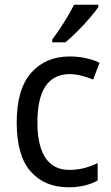

<svg xmlns="http://www.w3.org/2000/svg" viewBox="-20 -786 471 816"><path d="M271 10Q170 10 110.5 -57Q51 -124 51 -265Q51 -407 112.5 -476.5Q174 -546 276 -546Q313 -546 346.5 -538.5Q380 -531 403 -519L376 -448Q354 -457 327 -464Q300 -471 277 -471Q139 -471 139 -266Q139 -167 173 -115.5Q207 -64 274 -64Q309 -64 339 -72Q369 -80 395 -93V-19Q344 10 271 10ZM398 -756Q385 -737 360.5 -708.5Q336 -680 308 -652Q280 -624 258 -606H202V-618Q226 -650 252 -691Q278 -732 295 -766H398Z"/></svg>

Font: Noto Sans Sinhala UI SemiCondensed
Style: Regular
Weight: 400
Width: 4
Designer: Jelle Bosma - Monotype Design Team
Foundry: Monotype Imaging Inc.
Version: Version 2.006; ttfautohint (v1.8.4.7-5d5b)